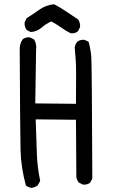

<svg xmlns="http://www.w3.org/2000/svg" viewBox="-20 -864 540 917"><path d="M130.9 33.2Q115.2 31.2 103.5 21.5Q80.1 -64.5 78.1 -147.9Q76.2 -231.4 74.2 -623Q72.3 -652.3 87.9 -675.8Q101.6 -687.5 123 -685.5L142.6 -675.8Q156.2 -654.3 152.3 -625L148.4 -370.1L342.8 -368.2Q344.7 -545.9 341.8 -575.2Q338.9 -604.5 336.9 -636.7Q338.9 -652.3 348.6 -664.1Q362.3 -675.8 383.8 -673.8L403.3 -664.1Q413.1 -628.9 416 -591.3Q418.9 -553.7 420.9 -11.7L411.1 7.8Q397.5 19.5 376 17.6L356.4 7.8Q346.7 -3.9 344.7 -19.5L342.8 -292L150.4 -293.9Q154.3 -188.5 156.2 -127.4Q158.2 -66.4 171.9 0L160.2 21.5Q146.5 31.2 130.9 33.2ZM317.4 -705.1Q293.9 -716.8 271 -733.4Q248 -750 224.6 -761.7Q199.2 -750 177.7 -731.4Q156.2 -712.9 127 -710.9L107.4 -720.7Q95.7 -736.3 97.7 -757.8L107.4 -777.3Q138.7 -796.9 168.9 -818.4Q199.2 -839.8 238.3 -843.8Q268.6 -828.1 296.9 -808.6Q325.2 -789.1 352.5 -771.5Q364.3 -755.9 362.3 -734.4L352.5 -714.8Q338.9 -703.1 317.4 -705.1Z"/></svg>

Font: JasonHandwriting1
Style: Regular
Weight: 400
Version: Version 1.48.20